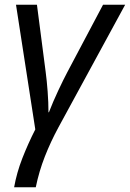

<svg xmlns="http://www.w3.org/2000/svg" viewBox="-20 -556 552 816"><path d="M40 240Q51 178 75 116.5Q99 55 130 -6L48 -536H137L174 -251Q179 -214 182.5 -167Q186 -120 186 -79H188Q205 -123 227.5 -171Q250 -219 266 -249L418 -536H512L228 -14Q195 47 170.5 109.5Q146 172 132 240Z"/></svg>

Font: Noto Sans IKEA
Style: Italic
Weight: 400
Italic angle: -12°
Designer: Monotype Design Team
Foundry: Monotype Imaging Inc.
Version: Version 2.001